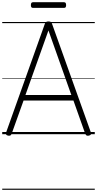

<svg xmlns="http://www.w3.org/2000/svg" viewBox="-20 -1208 873 1728"><path d="M54 13Q39 10 35 3Q31 -4 35 -16L383 -992Q387 -1005 394.5 -1010Q402 -1015 416 -1015Q431 -1015 438 -1010Q445 -1005 449 -992L798 -16Q802 -4 797.5 3Q793 10 778 13Q764 15 757.5 10.5Q751 6 745 -10L641 -303H192L87 -10Q82 5 75.5 10Q69 15 54 13ZM209 -353H622L416 -934ZM277 -1137Q266 -1137 262 -1143.5Q258 -1150 258 -1161Q258 -1174 262 -1181Q266 -1188 277 -1188H556Q567 -1188 571 -1181Q575 -1174 575 -1161Q575 -1150 571 -1143.5Q567 -1137 556 -1137ZM0 490H833V500H0ZM0 -20H833V0H0ZM0 -505H833V-500H0ZM0 -1010H833V-1000H0Z"/></svg>

Font: Playwrite ES Deco Guides
Style: Regular
Weight: 400
Designer: Veronika Burian, José Scaglione
Foundry: TypeTogether
Version: Version 1.003